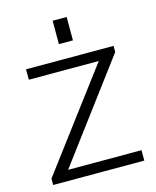

<svg xmlns="http://www.w3.org/2000/svg" viewBox="-110 -798 710 873"><g transform="rotate(-15 245.5 -361.0)"><path d="M31 -30 396 -516 410 -491H48V-540H460V-511L95 -23L81 -49H460V0H31ZM288 -722V-612H222V-722Z"/></g></svg>

Font: Pathway Extreme 8pt Thin 12pt
Style: Regular
Weight: 100
Version: Version 1.001;gftools[0.9.26]